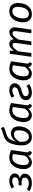

<svg xmlns="http://www.w3.org/2000/svg" viewBox="1924 -2715 799 4695"><g transform="rotate(-90 2323.5 -367.5)"><path d="M429 -406Q429 -360 398 -327Q367 -294 307 -281Q363 -272 393.5 -242.5Q424 -213 424 -163Q424 -118 398.5 -78Q373 -38 320.5 -13Q268 12 191 12Q74 12 -4 -53L45 -109Q110 -62 191 -62Q260 -62 293.5 -91.5Q327 -121 327 -164Q327 -205 294 -222Q261 -239 202 -239H131L147 -311H198Q267 -311 301 -336.5Q335 -362 335 -401Q335 -435 311.5 -451Q288 -467 248 -467Q205 -467 173 -456Q141 -445 101 -424L62 -480Q106 -510 153 -524.5Q200 -539 257 -539Q329 -539 379 -503Q429 -467 429 -406Z M1002 -494 948 -120Q946 -104 946 -98Q946 -80 953.5 -69Q961 -58 980 -51L954 12Q912 7 889 -14Q866 -35 861 -76Q829 -35 789 -11.5Q749 12 704 12Q624 12 580 -43Q536 -98 536 -190Q536 -270 565.5 -350Q595 -430 658 -484.5Q721 -539 817 -539Q866 -539 910.5 -528Q955 -517 1002 -494ZM634 -189Q634 -124 657 -92.5Q680 -61 723 -61Q764 -61 796.5 -86Q829 -111 864 -158L905 -449Q884 -458 864.5 -462Q845 -466 819 -466Q756 -466 714.5 -423.5Q673 -381 653.5 -317.5Q634 -254 634 -189Z M1582 -305Q1582 -234 1555 -161Q1528 -88 1468.5 -38Q1409 12 1319 12Q1227 12 1172 -50Q1117 -112 1117 -231Q1117 -399 1171.5 -523Q1226 -647 1376 -685Q1439 -701 1468 -712Q1497 -723 1535 -747L1569 -681Q1538 -659 1504.5 -645.5Q1471 -632 1405 -614Q1354 -600 1318.5 -577.5Q1283 -555 1256.5 -509.5Q1230 -464 1215 -388Q1250 -438 1301 -469Q1352 -500 1409 -500Q1488 -500 1535 -448.5Q1582 -397 1582 -305ZM1485 -305Q1485 -370 1462 -398Q1439 -426 1394 -426Q1342 -426 1291 -389.5Q1240 -353 1206 -286Q1204 -265 1204 -233Q1204 -152 1234.5 -107Q1265 -62 1318 -62Q1378 -62 1415.5 -99.5Q1453 -137 1469 -192.5Q1485 -248 1485 -305Z M2152 -494 2098 -120Q2096 -104 2096 -98Q2096 -80 2103.5 -69Q2111 -58 2130 -51L2104 12Q2062 7 2039 -14Q2016 -35 2011 -76Q1979 -35 1939 -11.5Q1899 12 1854 12Q1774 12 1730 -43Q1686 -98 1686 -190Q1686 -270 1715.5 -350Q1745 -430 1808 -484.5Q1871 -539 1967 -539Q2016 -539 2060.5 -528Q2105 -517 2152 -494ZM1784 -189Q1784 -124 1807 -92.5Q1830 -61 1873 -61Q1914 -61 1946.5 -86Q1979 -111 2014 -158L2055 -449Q2034 -458 2014.5 -462Q1995 -466 1969 -466Q1906 -466 1864.5 -423.5Q1823 -381 1803.5 -317.5Q1784 -254 1784 -189Z M2634 -409Q2634 -355 2597.5 -311.5Q2561 -268 2462 -241Q2398 -224 2367 -207Q2336 -190 2327.5 -173.5Q2319 -157 2319 -133Q2319 -103 2342.5 -83.5Q2366 -64 2410 -64Q2453 -64 2494 -78.5Q2535 -93 2569 -119L2615 -55Q2575 -24 2520 -6Q2465 12 2405 12Q2327 12 2273.5 -27Q2220 -66 2220 -133Q2220 -193 2264.5 -236.5Q2309 -280 2417 -310Q2490 -329 2513.5 -353.5Q2537 -378 2537 -409Q2537 -436 2516 -451Q2495 -466 2460 -466Q2423 -466 2390 -454Q2357 -442 2321 -417L2280 -478Q2365 -539 2466 -539Q2543 -539 2588.5 -502.5Q2634 -466 2634 -409Z M3172 -494 3118 -120Q3116 -104 3116 -98Q3116 -80 3123.5 -69Q3131 -58 3150 -51L3124 12Q3082 7 3059 -14Q3036 -35 3031 -76Q2999 -35 2959 -11.5Q2919 12 2874 12Q2794 12 2750 -43Q2706 -98 2706 -190Q2706 -270 2735.5 -350Q2765 -430 2828 -484.5Q2891 -539 2987 -539Q3036 -539 3080.5 -528Q3125 -517 3172 -494ZM2804 -189Q2804 -124 2827 -92.5Q2850 -61 2893 -61Q2934 -61 2966.5 -86Q2999 -111 3034 -158L3075 -449Q3054 -458 3034.5 -462Q3015 -466 2989 -466Q2926 -466 2884.5 -423.5Q2843 -381 2823.5 -317.5Q2804 -254 2804 -189Z M4002 -408Q4002 -386 4000 -375L3947 0H3856L3908 -368Q3910 -380 3910 -399Q3910 -435 3895.5 -448.5Q3881 -462 3856 -462Q3817 -462 3779.5 -422.5Q3742 -383 3704 -317L3659 0H3568L3620 -368Q3622 -380 3622 -399Q3622 -435 3607.5 -448.5Q3593 -462 3569 -462Q3498 -462 3416 -316L3373 0H3282L3356 -527H3434L3426 -426Q3465 -481 3506.5 -510Q3548 -539 3598 -539Q3642 -539 3674 -511Q3706 -483 3713 -432Q3753 -485 3795.5 -512Q3838 -539 3886 -539Q3939 -539 3970.5 -503.5Q4002 -468 4002 -408Z M4125 -206Q4125 -280 4152.5 -356.5Q4180 -433 4241 -486Q4302 -539 4398 -539Q4495 -539 4547 -481Q4599 -423 4599 -321Q4599 -248 4572 -171.5Q4545 -95 4484 -41.5Q4423 12 4327 12Q4230 12 4177.5 -46Q4125 -104 4125 -206ZM4503 -331Q4503 -465 4395 -465Q4332 -465 4293 -421.5Q4254 -378 4237.5 -316.5Q4221 -255 4221 -196Q4221 -62 4330 -62Q4393 -62 4432 -105.5Q4471 -149 4487 -210.5Q4503 -272 4503 -331Z"/></g></svg>

Font: Fira Sans
Style: Italic
Weight: 400
Italic angle: -8°
Designer: bBox Type GmbH & Carrois Corporate GbR & Edenspiekermann AG
Foundry: bBox Type GmbH & Carrois Corporate GbR & Edenspiekermann AG
Version: Version 4.301